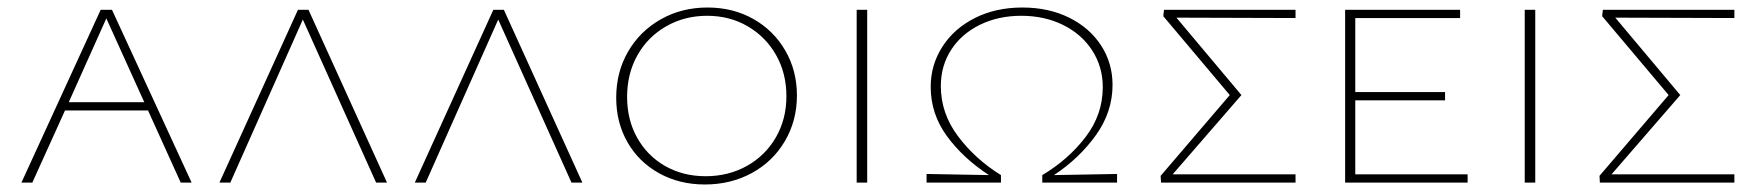

<svg xmlns="http://www.w3.org/2000/svg" viewBox="-20 -486 4667 511"><path d="M374 -192H153L66 0H37L248 -460H278L490 0H461ZM364 -214 263 -437 163 -214Z M981 0 786 -434 593 0H564L773 -460H801L1010 0Z M1501 0 1306 -434 1113 0H1084L1293 -460H1321L1530 0Z M1620 -226Q1620 -294 1651.5 -348.5Q1683 -403 1738.5 -434.5Q1794 -466 1863 -466Q1931 -466 1985 -435.5Q2039 -405 2070 -351.5Q2101 -298 2101 -232Q2101 -165 2069 -110.5Q2037 -56 1981 -25.5Q1925 5 1856 5Q1788 5 1734 -25Q1680 -55 1650 -107.5Q1620 -160 1620 -226ZM2073 -230Q2073 -291 2045.5 -339.5Q2018 -388 1970 -416Q1922 -444 1862 -444Q1802 -444 1753 -416Q1704 -388 1676.5 -339Q1649 -290 1649 -228Q1649 -167 1676 -119Q1703 -71 1750.5 -44Q1798 -17 1858 -17Q1919 -17 1968 -44.5Q2017 -72 2045 -120.5Q2073 -169 2073 -230Z M2260 -460H2288V0H2260Z M2953 -23V0H2754V-20Q2823 -61 2869 -121Q2915 -181 2915 -254Q2915 -308 2887 -351.5Q2859 -395 2809.5 -419.5Q2760 -444 2698 -444Q2637 -444 2588 -420Q2539 -396 2511.5 -353.5Q2484 -311 2484 -257Q2484 -184 2530 -123Q2576 -62 2644 -20V0H2446V-23L2612 -20Q2543 -65 2500 -124Q2457 -183 2457 -255Q2457 -313 2488 -361.5Q2519 -410 2574.5 -438Q2630 -466 2701 -466Q2771 -466 2825.5 -439Q2880 -412 2910.5 -365Q2941 -318 2941 -260Q2941 -188 2896.5 -126Q2852 -64 2785 -20Z M3428 -438 3111 -439 3284 -233 3101 -22H3428V0H3070L3069 -18L3253 -233L3076 -443L3078 -460H3428Z M3886 -22V0H3560V-460H3866V-438H3587V-241H3826V-219H3587V-22Z M4038 -460H4066V0H4038Z M4596 -438 4279 -439 4452 -233 4269 -22H4596V0H4238L4237 -18L4421 -233L4244 -443L4246 -460H4596Z"/></svg>

Font: Ysabeau SC Extralight
Style: Regular
Weight: 200
Designer: Christian Thalmann (Catharsis Fonts)
Version: Version 0.003